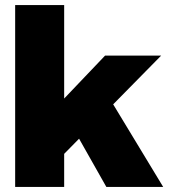

<svg xmlns="http://www.w3.org/2000/svg" viewBox="-20 -740 667 760"><path d="M40 0H234V-131L293 -191L401 0H626L428 -327L618 -520H396L234 -350V-720H40Z"/></svg>

Font: Aspekta 950
Style: Regular
Weight: 950
Designer: Ivo Dolenc
Version: Version 2.000